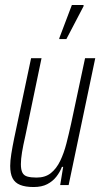

<svg xmlns="http://www.w3.org/2000/svg" viewBox="-20 -744 403 772"><path d="M115 8Q82 8 61 -0.5Q40 -9 30.5 -27.5Q21 -46 21 -77Q21 -97 25.5 -125.5Q30 -154 37 -188L105 -510H147L82 -198Q73 -159 68.5 -131.5Q64 -104 64 -84Q64 -62 70 -50Q76 -38 90.5 -34Q105 -30 127 -30Q162 -30 184.5 -48Q207 -66 222 -97Q237 -128 247 -167Q257 -206 266 -247L322 -510H363L256 0H222L234 -73H229Q221 -52 206.5 -33.5Q192 -15 170 -3.5Q148 8 115 8ZM218 -587 219 -592 269 -724H316V-719L247 -587Z"/></svg>

Font: Saira ExtraCondensed ExtraLight
Style: Italic
Weight: 250
Width: 2
Italic angle: -12°
Designer: Hector Gatti with collaboration of the Omnibus-Type team
Foundry: Omnibus-Type
Version: Version 1.101